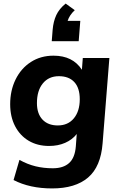

<svg xmlns="http://www.w3.org/2000/svg" viewBox="-20 -832 674 1076"><path d="M593 -507 555 -29Q545 102 473.5 163Q402 224 272 224Q147 224 56 177L89 64Q134 89 179.5 100Q225 111 276 111Q335 111 367.5 81.5Q400 52 405 -12L410 -81Q385 -49 345 -31.5Q305 -14 255 -14Q190 -14 141 -43Q92 -72 64.5 -125Q37 -178 37 -248Q37 -325 67.5 -387Q98 -449 153 -484.5Q208 -520 280 -520Q388 -520 439 -441L444 -507ZM427 -276Q427 -339 396.5 -372Q366 -405 310 -405Q253 -405 220 -364.5Q187 -324 187 -254Q187 -195 218 -162Q249 -129 304 -129Q361 -129 394 -169Q427 -209 427 -276ZM430 -715 421 -601H270L275 -665Q279 -712 295.5 -747.5Q312 -783 348 -812L399 -775Q369 -747 359 -715Z"/></svg>

Font: Muli ExtraBold
Style: Italic
Weight: 800
Italic angle: -4.541°
Designer: Vernon Adams
Foundry: Vernon Adams
Version: Version 2.000